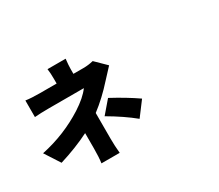

<svg xmlns="http://www.w3.org/2000/svg" viewBox="-150 -1169 1800 1577"><g transform="rotate(-30 750.0 -380.0)"><path d="M582 -316.4V-72.3Q582 -7.8 588.9 65.4H416Q423.8 10.7 423.8 -72.3V-216.8Q293.9 -151.4 134.8 -102.5L42 -246.1Q264.6 -293 451.2 -412.1Q552.7 -477.5 599.6 -542H267.6Q186.5 -542 132.8 -537.1V-694.3Q187.5 -686.5 264.6 -686.5H424.8V-731.4Q424.8 -787.1 418.9 -826.2H590.8Q584 -766.6 584 -731.4V-686.5H678.7Q726.6 -686.5 773.4 -698.2L873 -600.6Q829.1 -554.7 784.2 -504.9Q686.5 -395.5 582 -316.4ZM631.8 -256.8 731.4 -373Q866.2 -300.8 970.7 -228.5L870.1 -94.7Q772.5 -174.8 631.8 -256.8Z"/></g></svg>

Font: Bpmf Zihi Sans Heavy
Style: Heavy
Weight: 900
Foundry: But Ko
Version: Version 1.320